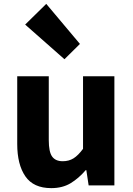

<svg xmlns="http://www.w3.org/2000/svg" viewBox="-20 -958 686 992"><path d="M245 14Q153 14 111 -47Q69 -108 69 -214V-564H232V-234Q232 -173 249.5 -149Q267 -125 304 -125Q336 -125 360 -140Q384 -155 409 -189V-564H571V0H438L426 -79H423Q387 -37 345 -11.5Q303 14 245 14ZM313 -652 110 -831 219 -938 393 -731Z"/></svg>

Font: Noto Sans JP ExtraBold
Style: Regular
Weight: 800
Designer: Ryoko NISHIZUKA  (kana, bopomofo & ideographs); Paul D. Hunt (Latin, Greek & Cyrillic); Sandoll Communications , Soo-you
Foundry: Adobe
Version: Version 2.004-H2;hotconv 1.0.118;makeotfexe 2.5.65603